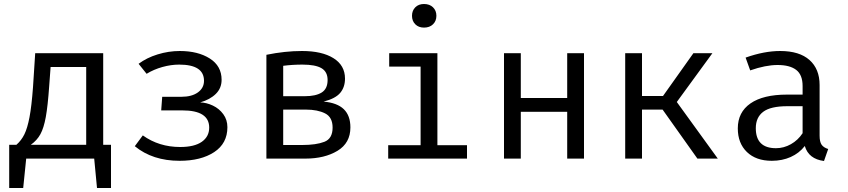

<svg xmlns="http://www.w3.org/2000/svg" viewBox="-20 -793 4240 960"><path d="M535 -69V147H465L451 0H111L96 147H26V-69H62Q87 -91 102 -121.5Q117 -152 127.5 -207Q138 -262 145 -357L156 -527H496V-69ZM411 -458H233L226 -363Q219 -263 209 -208Q199 -153 182 -122Q165 -91 134 -69H143H411Z M886 -309Q939 -309 969.5 -331Q1000 -353 1000 -389Q1000 -470 876 -470Q835 -470 792 -458Q749 -446 713 -424L673 -474Q713 -504 768 -521Q823 -538 879 -538Q970 -538 1029 -500.5Q1088 -463 1088 -394Q1088 -352 1059 -323.5Q1030 -295 981 -281Q1013 -280 1044.5 -265Q1076 -250 1096.5 -222Q1117 -194 1117 -157Q1117 -76 1051 -32.5Q985 11 878 11Q743 11 654 -62L694 -116Q775 -58 881 -58Q952 -58 989 -84Q1026 -110 1026 -155Q1026 -241 892 -241H786L791 -309Z M1732 -156Q1732 -78 1667.5 -39Q1603 0 1507 0H1312V-519Q1405 -538 1490 -538Q1590 -538 1647.5 -502Q1705 -466 1705 -400Q1705 -357 1681 -328.5Q1657 -300 1598 -285Q1666 -279 1699 -247Q1732 -215 1732 -156ZM1396 -464V-312H1504Q1559 -312 1588.5 -330.5Q1618 -349 1618 -393Q1618 -434 1587.5 -452Q1557 -470 1492 -470Q1443 -470 1396 -464ZM1643 -155Q1643 -207 1605.5 -226Q1568 -245 1510 -245H1396V-68H1491Q1561 -68 1602 -84Q1643 -100 1643 -155Z M2162 -714Q2162 -688 2145 -671.5Q2128 -655 2100 -655Q2073 -655 2056.5 -671.5Q2040 -688 2040 -714Q2040 -740 2056.5 -756.5Q2073 -773 2100 -773Q2128 -773 2145 -756.5Q2162 -740 2162 -714ZM2167 -67H2315V0H1921V-67H2083V-460H1926V-527H2167Z M2816 -234H2584V0H2500V-527H2584V-303H2816V-527H2900V0H2816Z M3106 -527H3190V-313H3295L3447 -527H3542L3364 -283L3569 0H3467L3293 -245H3190V0H3106Z M4121 -48 4100 12Q4023 2 4004 -63Q3976 -27 3933.5 -8Q3891 11 3839 11Q3760 11 3714.5 -33Q3669 -77 3669 -151Q3669 -232 3732.5 -276Q3796 -320 3915 -320H3993V-363Q3993 -419 3961 -443.5Q3929 -468 3868 -468Q3808 -468 3731 -441L3708 -505Q3801 -538 3881 -538Q3977 -538 4027.5 -493Q4078 -448 4078 -368V-115Q4078 -84 4088 -69.5Q4098 -55 4121 -48ZM3993 -127V-262H3917Q3833 -262 3796 -234Q3759 -206 3759 -152Q3759 -52 3860 -52Q3899 -52 3934.5 -72Q3970 -92 3993 -127Z"/></svg>

Font: Fira Mono
Style: Regular
Weight: 400
Designer: Carrois Corporate & Edenspiekermann AG
Foundry: Carrois Corporate GbR & Edenspiekermann AG
Version: Version 3.206